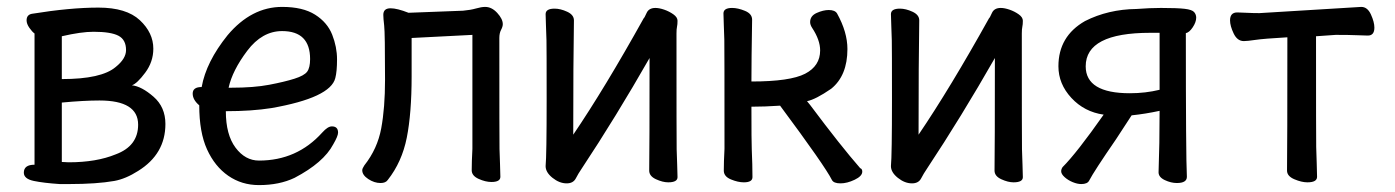

<svg xmlns="http://www.w3.org/2000/svg" viewBox="-20 -512 4040 556"><path d="M153 21Q107 18 78 12Q49 6 49 -12Q49 -35 80 -35V-415Q73 -420 65 -431.5Q57 -443 57 -453Q57 -469 72 -472Q183 -490 265 -490Q346 -490 385 -453.5Q424 -417 424 -371Q424 -333 400.5 -301.5Q377 -270 362 -265Q390 -262 424.5 -232Q459 -202 459 -153Q459 -66 380 -17Q344 6 311 12Q260 21 180 21ZM179 -42Q259 -42 315 -65Q380 -89 380 -151Q380 -221 268 -221Q223 -221 159 -215V-43ZM159 -283Q274 -283 315 -318Q345 -342 345 -367Q345 -397 323 -408.5Q301 -420 251 -420Q215 -420 159 -407Z M730 24Q680 24 641 -3Q602 -30 579.5 -79.5Q557 -129 557 -207Q538 -223 538 -241Q538 -260 564 -260Q577 -333 639 -410Q708 -492 797 -492Q857 -492 892.5 -469.5Q928 -447 942 -411.5Q956 -376 956 -340Q956 -305 951 -286Q937 -229 766 -199Q709 -190 634 -190Q634 -122 662 -84.5Q690 -47 730 -47Q840 -47 913 -128Q929 -146 941 -146Q959 -146 959 -128Q959 -118 945 -94Q917 -41 833 3Q789 24 730 24ZM642 -258H650Q715 -258 759.5 -266.5Q804 -275 832.5 -284Q861 -293 869.5 -304.5Q878 -316 878 -341Q878 -422 797 -422Q739 -422 696 -365Q653 -308 642 -258Z M1082 18Q1064 18 1046.5 6.5Q1029 -5 1029 -19Q1029 -24 1035 -33Q1073 -81 1084 -140.5Q1095 -200 1095 -281Q1095 -417 1092.5 -438Q1090 -459 1090 -469Q1090 -488 1111 -488Q1130 -488 1163 -475L1321 -481Q1343 -483 1358.5 -487.5Q1374 -492 1385 -492Q1404 -492 1420 -474.5Q1436 -457 1436 -442Q1436 -435 1431 -425.5Q1426 -416 1426 -402Q1426 -101 1426.5 -80.5Q1427 -60 1428 -36Q1429 -12 1429 0Q1429 15 1403 15Q1386 15 1366 6Q1346 -3 1346 -19Q1346 -43 1348 -81V-411L1172 -402V-291Q1172 -184 1158 -113.5Q1144 -43 1103 9Q1097 18 1082 18Z M1621 19Q1600 19 1580 3Q1560 -13 1560 -31Q1563 -61 1563 -225Q1563 -374 1562.5 -395Q1562 -416 1561 -438.5Q1560 -461 1560 -471Q1560 -487 1586 -487Q1603 -487 1622.5 -478Q1642 -469 1642 -453Q1640 -335 1640 -122Q1731 -256 1844 -459Q1846 -460 1852.5 -474.5Q1859 -489 1878 -489Q1889 -489 1903.5 -484Q1918 -479 1930 -470.5Q1942 -462 1942 -452Q1942 -441 1940.5 -434.5Q1939 -428 1939 -415Q1939 -100 1939.5 -79.5Q1940 -59 1941 -35Q1942 -11 1942 1Q1942 16 1915 16Q1899 16 1879.5 7Q1860 -2 1860 -18Q1861 -81 1861 -344Q1764 -174 1664 -23Q1655 -10 1647.5 4.5Q1640 19 1621 19Z M2414 19Q2394 19 2389 9Q2369 -31 2239 -206Q2194 -203 2156 -203Q2156 -100 2157 -79Q2159 -34 2159 1Q2159 16 2134 16Q2117 16 2096.5 7.5Q2076 -1 2076 -18Q2076 -43 2078 -81Q2078 -376 2077.5 -397Q2077 -418 2076 -440.5Q2075 -463 2075 -473Q2075 -489 2100 -489Q2117 -489 2137.5 -480.5Q2158 -472 2158 -455Q2156 -337 2156 -276Q2268 -276 2311.5 -298.5Q2355 -321 2355 -366Q2355 -396 2332 -431Q2326 -440 2326 -448Q2326 -466 2345 -474.5Q2364 -483 2380 -483Q2398 -483 2404 -473Q2434 -419 2434 -370Q2434 -293 2387 -255Q2342 -224 2317 -219L2326 -208Q2415 -89 2471 -25Q2477 -23 2477 -15Q2477 -2 2455 8.5Q2433 19 2414 19Z M2621 19Q2600 19 2580 3Q2560 -13 2560 -31Q2563 -61 2563 -225Q2563 -374 2562.5 -395Q2562 -416 2561 -438.5Q2560 -461 2560 -471Q2560 -487 2586 -487Q2603 -487 2622.5 -478Q2642 -469 2642 -453Q2640 -335 2640 -122Q2731 -256 2844 -459Q2846 -460 2852.5 -474.5Q2859 -489 2878 -489Q2889 -489 2903.5 -484Q2918 -479 2930 -470.5Q2942 -462 2942 -452Q2942 -441 2940.5 -434.5Q2939 -428 2939 -415Q2939 -100 2939.5 -79.5Q2940 -59 2941 -35Q2942 -11 2942 1Q2942 16 2915 16Q2899 16 2879.5 7Q2860 -2 2860 -18Q2861 -81 2861 -344Q2764 -174 2664 -23Q2655 -10 2647.5 4.5Q2640 19 2621 19Z M3111 21Q3100 21 3086.5 15.5Q3073 10 3063 1Q3053 -8 3053 -16Q3053 -22 3057 -28Q3098 -69 3176 -180Q3120 -188 3082.5 -228.5Q3045 -269 3045 -320Q3045 -407 3122 -451Q3189 -485 3271 -486Q3310 -489 3342 -489Q3389 -489 3410.5 -486.5Q3432 -484 3438 -477Q3444 -470 3444 -461Q3444 -448 3434 -433Q3424 -418 3414 -416Q3414 -57 3417 0Q3417 18 3388 18Q3371 18 3353 9.5Q3335 1 3335 -13Q3338 -94 3338 -191Q3296 -182 3257 -178L3212 -109Q3148 -16 3134 11Q3129 21 3111 21ZM3252 -242Q3297 -242 3338 -252V-417H3311Q3124 -417 3124 -320Q3124 -242 3252 -242Z M3766 16Q3749 16 3728 7Q3707 -2 3707 -18Q3708 -88 3708 -404Q3639 -400 3615.5 -396.5Q3592 -393 3582 -393Q3563 -393 3552.5 -415Q3542 -437 3542 -453Q3542 -476 3563 -476Q3570 -476 3589 -475Q3608 -474 3627 -474L3922 -492Q3940 -492 3950 -470Q3960 -448 3960 -432Q3960 -409 3941 -409Q3932 -409 3909.5 -410Q3887 -411 3848 -411L3791 -407Q3791 -109 3791.5 -86.5Q3792 -64 3793 -39Q3794 -14 3794 0Q3794 16 3766 16Z"/></svg>

Font: LXGW WenKai Mono TC
Style: Bold
Weight: 700
Designer: LXGW / Fontworks Inc.
Foundry: LXGW / Fontworks Inc.
Version: Version 1.330